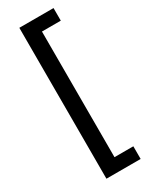

<svg xmlns="http://www.w3.org/2000/svg" viewBox="-225 -759 753 961"><g transform="rotate(-30 151.5 -278.0)"><path d="M277.8 158.2H80.1V-713.9H277.8V-641.1H168.9V85H277.8Z"/></g></svg>

Font: WenQuanYi Micro Hei
Style: Regular
Weight: 400
Foundry: Ascender Corporation
Version: Version 0.2.0-beta